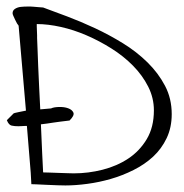

<svg xmlns="http://www.w3.org/2000/svg" viewBox="-20 -566 565 589"><path d="M20.5 -216.8Q21.5 -217.8 22 -218.3Q22.5 -218.8 26.4 -219.7Q30.3 -220.7 37.6 -222.2Q44.9 -223.6 59.6 -226.6L37.1 -487.3Q35.2 -489.3 32.2 -494.1Q29.3 -499 26.4 -505.4Q23.4 -511.7 21 -517.1Q18.6 -522.5 18.6 -525.4Q18.6 -534.2 26.4 -539.1Q34.2 -543.9 43.9 -544.9Q53.7 -545.9 63 -545.9Q72.3 -545.9 74.2 -545.9Q77.1 -545.9 82.5 -545.4Q87.9 -544.9 94.2 -544.4Q100.6 -543.9 105.5 -543.5Q110.4 -543 112.3 -543Q144.5 -531.2 186 -515.6Q227.5 -500 271.5 -479.5Q315.4 -459 357.4 -433.1Q399.4 -407.2 432.6 -374.5Q465.8 -341.8 486.3 -302.7Q506.8 -263.7 506.8 -215.8Q506.8 -174.8 491.2 -142.1Q475.6 -109.4 449.7 -85.4Q423.8 -61.5 389.6 -44.4Q355.5 -27.3 319.8 -17.1Q284.2 -6.8 248 -2Q211.9 2.9 180.7 2.9Q173.8 2.9 157.2 2.4Q140.6 2 123 1Q105.5 0 91.3 -0.5Q77.1 -1 76.2 -1L74.2 -37.1L62.5 -179.7H57.6Q56.6 -179.7 48.3 -179.2Q40 -178.7 36.1 -178.7Q24.4 -178.7 15.6 -180.7Q6.8 -182.6 1 -197.3ZM92.8 -492.2Q92.8 -490.2 92.8 -484.4Q92.8 -478.5 93.3 -471.2Q93.8 -463.9 93.8 -458Q93.8 -452.1 93.8 -449.2Q94.7 -437.5 95.2 -414.6Q95.7 -391.6 97.2 -362.3Q98.6 -333 100.1 -298.8Q101.6 -264.6 103.5 -230.5L136.7 -233.4Q144.5 -237.3 160.6 -237.8Q176.8 -238.3 189 -233.9Q201.2 -229.5 205.1 -220.7Q209 -211.9 193.4 -196.3Q177.7 -194.3 165.5 -192.9Q153.3 -191.4 143.6 -189.9Q133.8 -188.5 124.5 -187Q115.2 -185.5 105.5 -184.6Q107.4 -135.7 109.4 -95.7Q111.3 -55.7 112.3 -37.1Q118.2 -37.1 131.3 -36.6Q144.5 -36.1 159.2 -35.6Q173.8 -35.2 187 -34.7Q200.2 -34.2 206.1 -34.2Q251 -34.2 294.9 -45.4Q338.9 -56.6 373.5 -79.6Q408.2 -102.5 430.2 -139.2Q452.1 -175.8 452.1 -227.5Q452.1 -265.6 434.6 -300.3Q417 -335 388.2 -364.3Q359.4 -393.6 322.3 -417Q285.2 -440.4 245.6 -457.5Q206.1 -474.6 166.5 -483.4Q127 -492.2 92.8 -492.2Z"/></svg>

Font: Annie Use Your Telescope
Style: Regular
Weight: 400
Version: Version 1.003 2001